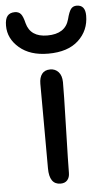

<svg xmlns="http://www.w3.org/2000/svg" viewBox="-94 -809 470 856"><g transform="rotate(-5 141.0 -381.0)"><path d="M138.2 -570.8Q57.1 -570.8 9 -612.1Q-39.1 -653.3 -39.1 -710.9Q-39.1 -741.2 -28.1 -754.6Q-17.1 -768.1 4.9 -768.1Q22.5 -768.1 32 -756.8Q41.5 -745.6 48.8 -714.8Q65.4 -651.9 141.1 -651.9Q221.7 -651.9 238.8 -715.8Q247.1 -748.5 256.3 -760.7Q265.6 -772.9 282.2 -772.9Q320.8 -772.9 320.8 -725.1Q320.8 -658.7 273.4 -614.7Q226.1 -570.8 138.2 -570.8ZM142.1 11.2Q91.8 11.2 91.8 -62Q91.8 -180.2 91.3 -290.3Q90.8 -400.4 90.8 -439.9Q90.8 -467.8 103 -483.9Q115.2 -500 140.1 -500Q162.6 -500 177 -484.1Q191.4 -468.3 191.9 -439Q192.4 -399.4 187.7 -234.6Q183.1 -69.8 183.1 -33.2Q183.1 -13.2 172.6 -1Q162.1 11.2 142.1 11.2Z"/></g></svg>

Font: Shantell Sans Normal
Style: Regular
Weight: 400
Designer: Stephen Nixon, Anya Danilova, Shantell Martin
Foundry: Arrow Type
Version: Version 1.006;[559af2be0]